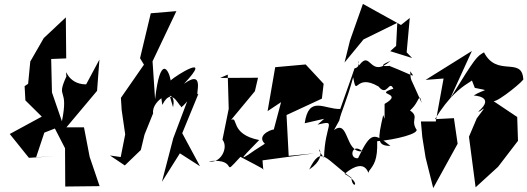

<svg xmlns="http://www.w3.org/2000/svg" viewBox="-20 -870 2700 983"><path d="M261 -212 313 -111 314 85 490 83 439 -67 410 -218H320L477 -405L489 -565L421 -438C317 -438 314 -543 320 -479C264 -356 334 -431 297 -249L246 -397L242 -568L319 -571L317 -781L204 -675L135 -555L124 -441L106 -429L110 -356L194 -273L30 -184L128 -62L260 -70L165 -65L207 -191Z M837 -420C807 -444 798 -407 811 -333C867 -444 905 -291 910 -335C886 -284 973 -392 939 -353L867 -162L809 61L901 -85L1004 -19L913 -188L996 -390C973 -364 1037 -524 922 -441C1076 -604 879 -484 854 -458C844 -515 800 -592 774 -362L761 -556L883 -813L752 -802L697 -572L717 -539L599 -369L603 -306L621 -182L598 -66L543 -74L619 -23L701 -102L720 -181L764 -290C753 -357 890 -439 866 -321Z M1283 -100C1176 -24 1242 -85 1307 -153C1155 -183 1202 -276 1163 -256L1285 -403L1301 -472L1107 -471L1146 -488L1151 -313L1119 -155C1153 -112 1105 -28 1049 -45C1211 -61 1105 48 1211 -67C1346 4 1322 -9 1328 1L1324 -49L1590 -85L1458 -72L1447 -281L1628 -365L1637 -441L1545 -540L1389 -526L1350 -301L1419 -347L1381 -204C1396 -217 1284 -183 1336 -134Z M1640 -262 1606 -232C1710 -256 1643 -238 1639 -62C1567 -153 1683 -82 1563 -2C1626 -131 1644 -55 1779 40C1783 105 1837 71 1744 20C1866 -80 1864 45 1869 6C1894 -26 1914 -51 1911 -147C2003 -154 2135 -187 2110 -210C2079 -263 2138 -274 2060 -316L2056 -288C2133 -333 2122 -413 2139 -343C2074 -492 2085 -447 2080 -505C2109 -466 2102 -482 1975 -532C1992 -536 1887 -519 1980 -559C1871 -463 1880 -618 1819 -536C1800 -588 1838 -528 1795 -520C1795 -520 1784 -485 1722 -312C1640 -310 1561 -384 1540 -239ZM1949 -262 1942 -281C1913 -155 1909 -123 1979 -123C1894 -190 1879 -198 1813 -60C1764 -55 1781 -143 1836 -95C1744 -86 1768 -262 1690 -204L1717 -253C1726 -297 1756 -355 1788 -474C1809 -365 1796 -499 1918 -427C1963 -371 1971 -464 1994 -416C1886 -382 2054 -398 1949 -338ZM2062 -602 2078 -778 2033 -742 1838 -850 1772 -663 1744 -550 1841 -668 2014 -753 2008 -635 1978 -608 2090 -573Z M2411 -420C2494 -402 2464 -418 2405 -381C2405 -381 2520 -377 2429 -299C2436 -291 2492 -356 2421 -264L2381 -170L2415 89L2530 -16L2632 -149L2628 -271L2507 -352C2532 -349 2673 -465 2659 -466C2651 -582 2524 -473 2458 -602C2420 -580 2416 -578 2285 -366L2396 -609L2159 -461L2251 -468L2211 -248H2135L2142 -169L2159 -63L2198 93L2323 -134L2304 -265L2207 -260C2348 -491 2450 -437 2382 -494Z"/></svg>

Font: Asimov Silicon
Style: Regular
Weight: 400
Designer: Google
Version: Version 2.000980; 2014